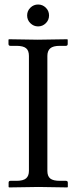

<svg xmlns="http://www.w3.org/2000/svg" viewBox="-20 -818 333 839"><path d="M112.8 -716.6Q98.6 -730.5 98.6 -750.5Q98.6 -770.5 112.8 -784.4Q127 -798.3 146.5 -798.3Q166 -798.3 180.2 -784.4Q194.3 -770.5 194.3 -750.5Q194.3 -730.5 180.2 -716.6Q166 -702.6 146.5 -702.6Q127 -702.6 112.8 -716.6ZM187 -573.7V-71.3Q187 -47.9 199.7 -37.8Q212.4 -27.8 241.7 -27.8H268.1Q276.4 -27.8 276.4 -19.5V-1L274.4 1Q187.5 -1 148.4 -1L19.5 1L17.6 -1V-19.5Q17.6 -27.8 25.4 -27.8H51.8Q81.5 -27.8 94 -38.6Q106.4 -49.3 106.4 -71.3V-573.7Q106.4 -597.2 93.8 -607.4Q81.1 -617.7 51.8 -617.7H25.4Q17.1 -617.7 17.1 -626V-644.5L19 -646.5Q106 -644.5 145 -644.5L273.9 -646.5L275.9 -644.5V-626Q275.9 -617.7 268.1 -617.7H241.7Q211.9 -617.7 199.5 -606.7Q187 -595.7 187 -573.7Z"/></svg>

Font: Libertinage
Style: b
Weight: 400
Designer: OSP
Foundry: OSP
Version: Version 1.0; 2008; OFL relea